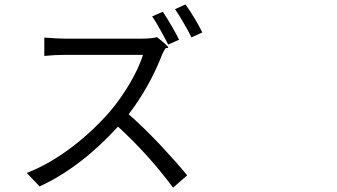

<svg xmlns="http://www.w3.org/2000/svg" viewBox="-20 -830 1540 878"><path d="M771.5 28.3Q660.2 -122.1 519.5 -251Q349.6 -64.5 161.1 22.5L102.5 -39.1Q208 -80.1 312.5 -160.2Q404.3 -230.5 480.5 -317.4Q528.3 -373 572.3 -446.3Q616.2 -521.5 633.8 -579.1H454.1H275.4Q231.4 -579.1 182.6 -574.2V-658.2Q246.1 -653.3 275.4 -653.3H629.9Q672.9 -653.3 698.2 -660.2Q752 -617.2 749 -612.3Q748 -610.4 744.1 -610.4Q738.3 -611.3 734.4 -605.5Q730.5 -599.6 724.6 -587.9Q723.6 -585 722.7 -584Q665 -433.6 568.4 -307.6Q635.7 -249 715.8 -164.1Q786.1 -88.9 835.9 -28.3ZM749 -626Q737.3 -650.4 714.8 -690.4Q692.4 -731.4 675.8 -754.9L724.6 -776.4Q770.5 -706.1 798.8 -648.4ZM855.5 -659.2Q839.8 -691.4 819.3 -725.6Q800.8 -758.8 780.3 -788.1L828.1 -809.6Q872.1 -748 905.3 -681.6Z"/></svg>

Font: Bpmf GenSeki Gothic R
Style: R
Weight: 400
Foundry: But Ko
Version: Version 1.320